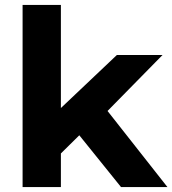

<svg xmlns="http://www.w3.org/2000/svg" viewBox="-20 -762 702 782"><path d="M303 -211 228 -137V0H72V-742H228V-322L456 -538H642L418 -310L662 0H473Z"/></svg>

Font: Montserrat Alternates
Style: Bold
Weight: 700
Designer: Julieta Ulanovsky
Foundry: Julieta Ulanovsky
Version: Version 7.200